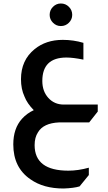

<svg xmlns="http://www.w3.org/2000/svg" viewBox="-20 -700 620 1098"><path d="M328 -680Q355 -680 374 -661Q393 -642 393 -615Q393 -589 374 -570Q355 -551 328 -551Q302 -551 283 -570Q264 -589 264 -615Q264 -642 283 -661Q302 -680 328 -680ZM173 -70Q135 -109 120 -148Q100 -191 100 -247Q100 -356 178 -419Q243 -472 339 -472Q400 -472 457 -455V-359Q398 -371 360 -371Q222 -371 222 -237Q222 -178 256.5 -140Q291 -102 345 -102H539V-62L490 0H318Q228 4 197 57Q178 86 178 130Q178 276 371 276Q427 276 488 259V301L435 366Q402 376 343 378Q229 378 155 326Q56 259 56 126Q56 34 106 -21Q134 -52 173 -70Z"/></svg>

Font: Almarai Bold
Style: Regular
Weight: 700
Designer: Boutros International 2019
Foundry: Created by Boutros International 2019
Version: Version 1.10